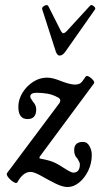

<svg xmlns="http://www.w3.org/2000/svg" viewBox="-20 -725 404 774"><path d="M252 29Q232 29 202 14Q172 -1 148 -15Q118 -32 103 -32Q73 -32 50 10Q46 16 34 8.5Q22 1 13 -10.5Q4 -22 9 -28L220 -310Q223 -316 223 -320Q223 -327 214 -332Q192 -344 170.5 -347.5Q149 -351 127 -351Q102 -351 102 -335Q102 -330 113 -315Q126 -301 126 -284Q126 -245 91 -245Q54 -245 54 -294Q54 -337 89 -375Q106 -392 126 -402Q146 -412 171 -412Q193 -412 229 -397Q264 -384 282 -384Q302 -384 311 -396L326 -417Q330 -421 339 -416Q348 -411 355 -402.5Q362 -394 359 -389L139 -92L140 -86Q164 -82 184.5 -75.5Q205 -69 231 -52Q266 -29 275 -29Q302 -29 302 -63Q302 -68 298.5 -74Q295 -80 292 -86Q286 -91 282.5 -99.5Q279 -108 279 -120Q279 -153 315 -153Q331 -153 340.5 -136.5Q350 -120 350 -100Q350 -67 336 -37.5Q322 -8 299.5 10.5Q277 29 252 29ZM221 -501Q215 -501 211 -506Q207 -511 205 -517L150 -688Q148 -696 159.5 -702Q171 -708 175 -700L223 -605Q230 -591 235 -591Q242 -591 254 -605L343 -702Q349 -708 358 -700Q367 -692 363 -687L243 -516Q232 -501 221 -501Z"/></svg>

Font: Junicode Two Beta Condensed Medium
Style: Italic
Weight: 500
Width: 3
Italic angle: -9°
Version: Version 1.053; ttfautohint (v1.8.4)